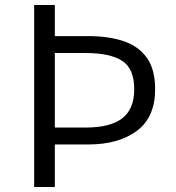

<svg xmlns="http://www.w3.org/2000/svg" viewBox="-20 -751 707 771"><path d="M117.2 0V-731H200.2V-606H335Q416 -606 476.3 -585.7Q536.6 -565.4 569.8 -518.8Q603 -472.2 603 -393.1Q603 -279.8 529.3 -225.3Q455.6 -170.9 335 -170.9H200.2V0ZM200.2 -238.8H323.2Q422.9 -238.8 470.9 -275.9Q519 -313 519 -393.1Q519 -475.6 470.5 -506.8Q421.9 -538.1 323.2 -538.1H200.2Z"/></svg>

Font: Shanggu Mono N
Style: Regular
Weight: 350
Designer: GuiWonder
Version: Version 1.021